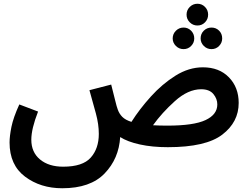

<svg xmlns="http://www.w3.org/2000/svg" viewBox="-20 -772 1332 1024"><path d="M875 13Q1078 13 1165.5 -54Q1253 -121 1253 -223Q1253 -306 1201 -359.5Q1149 -413 1062 -413Q987 -413 916 -368.5Q845 -324 784.5 -257Q724 -190 681 -122Q649 -132 632.5 -148.5Q616 -165 608 -188Q602 -204 595 -233.5Q588 -263 573 -321L457 -291Q476 -224 491.5 -166.5Q507 -109 507 -58Q507 20 464 68.5Q421 117 317 117Q240 117 193.5 78.5Q147 40 147 -27Q147 -85 183 -177L83 -215Q51 -145 41 -95.5Q31 -46 31 -12Q31 108 113.5 170Q196 232 312 232Q462 232 538 153Q614 74 621 -41Q660 -16 726 -1.5Q792 13 875 13ZM1053 -296Q1097 -296 1118 -270.5Q1139 -245 1139 -215Q1139 -161 1076 -131.5Q1013 -102 873 -102Q830 -102 796 -104Q843 -170 913 -233Q983 -296 1053 -296ZM1033 -636Q1057 -636 1073.5 -653Q1090 -670 1090 -694Q1090 -718 1073.5 -735Q1057 -752 1033 -752Q1009 -752 992 -735Q975 -718 975 -694Q975 -670 992 -653Q1009 -636 1033 -636ZM959 -510Q983 -510 999.5 -527Q1016 -544 1016 -567Q1016 -591 999.5 -608Q983 -625 959 -625Q935 -625 918 -608Q901 -591 901 -567Q901 -544 918 -527Q935 -510 959 -510ZM1108 -510Q1132 -510 1148.5 -527Q1165 -544 1165 -567Q1165 -592 1148.5 -608.5Q1132 -625 1108 -625Q1084 -625 1067 -608.5Q1050 -592 1050 -567Q1050 -544 1067 -527Q1084 -510 1108 -510Z"/></svg>

Font: Noto Sans Arabic UI SemiCondensed Semi
Style: Regular
Weight: 600
Width: 4
Designer: Nadine Chahine - Monotype Design Team
Foundry: Monotype Imaging Inc.
Version: Version 1.900